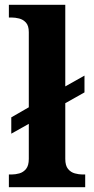

<svg xmlns="http://www.w3.org/2000/svg" viewBox="-20 -780 392 800"><path d="M17 0V-53H29Q44 -53 60.5 -57.5Q77 -62 88.5 -76Q100 -90 100 -118V-264L27 -223V-291L100 -333V-646Q100 -673 88 -686Q76 -699 59.5 -703Q43 -707 29 -707H17V-760H252V-420L332 -465V-395L252 -350V-118Q252 -90 263.5 -76Q275 -62 292 -57.5Q309 -53 323 -53H335V0Z"/></svg>

Font: Noto Serif Tamil
Style: Regular
Weight: 400
Designer: Indian Type Foundry, Tom Grace, and the Monotype Design Team
Foundry: Monotype Imaging Inc.
Version: Version 2.003